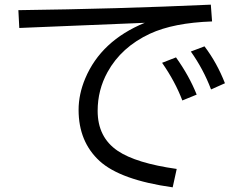

<svg xmlns="http://www.w3.org/2000/svg" viewBox="-20 -761 1020 816"><path d="M58.1 -717.8Q477.5 -723.1 876 -741.2L881.3 -669.9Q717.3 -664.1 617.2 -617.7Q495.6 -561 437 -454.6Q395 -378.4 395 -290Q395 -177.7 480 -120.1Q558.1 -67.4 731 -43L713.9 35.2Q491.7 3.9 403.3 -76.7Q314 -158.7 314 -293.9Q314 -360.4 342.3 -427.7Q409.7 -587.9 595.2 -664.1L548.3 -662.1Q343.3 -654.3 106.4 -644L62 -642.1ZM754.9 -334Q724.6 -414.1 668.9 -494.1L728 -517.1Q784.2 -438.5 815.9 -358.9ZM877 -380.9Q844.2 -467.3 791 -542L849.1 -564Q901.9 -494.6 936 -407.2Z"/></svg>

Font: BIZ UDPGothic
Style: Regular
Weight: 400
Designer: TypeBank Co., Ltd.
Foundry: Morisawa Inc.
Version: Version 1.051